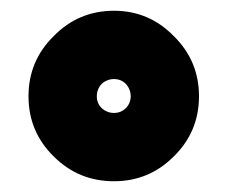

<svg xmlns="http://www.w3.org/2000/svg" viewBox="-20 -744 423 357"><path d="M192 -724Q126 -724 80 -677Q33 -631 33 -565Q33 -499 80 -453Q126 -407 192 -407Q257 -407 303 -453Q350 -499 350 -565Q350 -631 303 -677Q257 -724 192 -724ZM192 -597Q205 -597 214 -588Q223 -578 223 -565Q223 -552 214 -543Q205 -534 192 -534Q179 -534 169 -543Q160 -552 160 -565Q160 -578 169 -588Q179 -597 192 -597Z"/></svg>

Font: Unageo
Style: ExtraBold
Weight: 800
Designer: Richard Sepsi
Foundry: Richard Sepsi
Version: Version 2.000